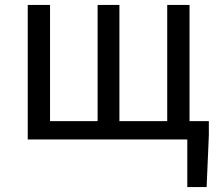

<svg xmlns="http://www.w3.org/2000/svg" viewBox="-20 -563 885 775"><path d="M736 0V192H814L823 -17V-74H745V-543H655V-74H462V-543H374V-74H182V-543H92V0Z"/></svg>

Font: Kinto Sans
Style: Regular
Weight: 400
Designer: Authors: Ryoko NISHIZUKA  (kana & ideographs); Paul D. Hunt (Latin, Greek & Cyrillic); Wenlong ZHANG  (bopomofo); Sandol
Foundry: Adobe Systems Incorporated, ookami Inc.
Version: Version 0.001